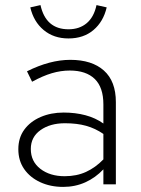

<svg xmlns="http://www.w3.org/2000/svg" viewBox="-20 -724 552 754"><path d="M228 10Q178 10 138 -8.5Q98 -27 75 -60Q52 -93 52 -138Q52 -183 75.5 -215Q99 -247 139.5 -264.5Q180 -282 230 -282Q276 -282 315.5 -271.5Q355 -261 386 -239V-314Q386 -381 352 -414Q318 -447 254 -447Q219 -447 183.5 -436.5Q148 -426 106 -403L86 -444Q176 -489 256 -489Q341 -489 388 -447Q435 -405 435 -323V0H386V-59Q355 -26 315 -8Q275 10 228 10ZM101 -139Q101 -90 138.5 -61Q176 -32 234 -32Q281 -32 318 -49Q355 -66 386 -98V-198Q354 -220 318 -230Q282 -240 235 -240Q177 -240 139 -213Q101 -186 101 -139ZM249 -573Q191 -573 151.5 -606Q112 -639 99 -695L139 -704Q160 -609 249 -609Q292 -609 320.5 -633Q349 -657 359 -704L399 -695Q386 -639 347 -606Q308 -573 249 -573Z"/></svg>

Font: Red Hat Text VF
Style: Regular
Weight: 300
Designer: Pentagram, MCKL
Foundry: Pentagram, MCKL
Version: Version 1.023